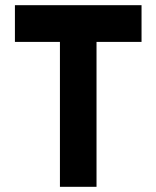

<svg xmlns="http://www.w3.org/2000/svg" viewBox="-20 -720 603 740"><path d="M211 0V-558.5H37.5V-700H525.5V-558.5H352V0ZM282 -71H281.5V-629.5H460H103H282Z"/></svg>

Font: Tourney Black
Style: Regular
Weight: 900
Version: Version 1.015